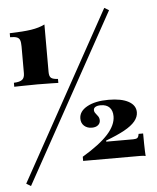

<svg xmlns="http://www.w3.org/2000/svg" viewBox="-53 -734 694 847"><g transform="rotate(-5 293.5 -310.5)"><path d="M14.5 -375.8V-393.5Q40.3 -394.4 51.2 -402.8Q62.1 -411.3 62.1 -431.5V-550Q62.1 -568.5 58.5 -578.2Q54.8 -587.9 44.8 -591.5Q34.7 -595.2 15.3 -595.2V-612.9Q75 -614.5 110.1 -619.8Q145.2 -625 171 -637.9V-427.4Q171 -408.1 179.4 -401.2Q187.9 -394.4 209.7 -393.5V-375.8Q196 -376.6 179.8 -376.6Q163.7 -376.6 147.6 -377Q131.5 -377.4 117.7 -377.4Q104 -377.4 87.9 -377Q71.8 -376.6 53.6 -376.6Q35.5 -376.6 14.5 -375.8ZM50 66.9 29.8 54.8 440.3 -687.9 460.5 -675.8ZM565.3 -21Q558.1 -23.4 541.9 -23.4H288.7V-41.9Q366.9 -88.7 403.2 -129Q439.5 -169.4 439.5 -208.1Q439.5 -233.1 426.2 -247.2Q412.9 -261.3 387.1 -261.3Q372.6 -261.3 364.1 -256.5Q355.6 -251.6 355.6 -242.7Q355.6 -234.7 361.3 -227.8Q366.9 -221 372.2 -213.3Q377.4 -205.6 377.4 -195.2Q377.4 -182.3 367.3 -174.2Q357.3 -166.1 340.3 -166.1Q319.4 -166.1 306 -178.2Q292.7 -190.3 292.7 -210.5Q292.7 -242.7 328.6 -262.5Q364.5 -282.3 423.4 -282.3Q480.6 -282.3 512.1 -264.9Q543.5 -247.6 543.5 -216.9Q543.5 -196 527.8 -177Q512.1 -158.1 479.8 -140.3Q447.6 -122.6 397.6 -104V-99.2H516.9Q530.6 -99.2 535.9 -103.6Q541.1 -108.1 542.7 -121H562.9Q562.9 -93.5 563.3 -75Q563.7 -56.5 564.1 -43.5Q564.5 -30.6 565.3 -21Z"/></g></svg>

Font: Playfair 5pt SemiExpanded Light ExtraBold
Style: Regular
Weight: 800
Version: Version 2.001;gftools[0.9.30]